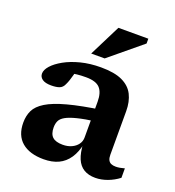

<svg xmlns="http://www.w3.org/2000/svg" viewBox="-132 -821 857 938"><g transform="rotate(20 296.0 -352.0)"><path d="M392 -313 383 -250Q320.5 -241.5 283 -232Q245.5 -222.5 225.8 -211.2Q206 -200 199.2 -185.2Q192.5 -170.5 192.5 -151.5Q192.5 -117.5 209.2 -102Q226 -86.5 262.5 -86.5Q288.5 -86.5 308.5 -95.8Q328.5 -105 340 -120.8Q351.5 -136.5 351.5 -156.5V-342.5Q351.5 -390 330.5 -412.8Q309.5 -435.5 258 -435.5Q231.5 -435.5 211.2 -433.2Q191 -431 174.5 -426.5L205 -464Q201 -442.5 196.5 -426Q192 -409.5 187.5 -395.8Q183 -382 177 -370Q169 -351.5 152.8 -345.5Q136.5 -339.5 110.5 -339.5Q79.5 -339.5 64.2 -350.5Q49 -361.5 49 -379Q49 -398.5 68.2 -420.2Q87.5 -442 122.8 -461.8Q158 -481.5 205.8 -493.8Q253.5 -506 310.5 -506Q380.5 -506 421.5 -486.8Q462.5 -467.5 480.5 -431.8Q498.5 -396 498.5 -346.5V-120Q498.5 -103.5 503.5 -93.5Q508.5 -83.5 518.2 -79Q528 -74.5 543 -74.5Q553 -74.5 564.2 -76.5Q575.5 -78.5 588 -82V-33Q561.5 -12.5 529.8 -0.8Q498 11 467 11Q431.5 11 407.2 -3.8Q383 -18.5 370.2 -48.8Q357.5 -79 355 -126.5L360 -129.5Q350.5 -81.5 329.2 -50Q308 -18.5 275.5 -3.2Q243 12 199 12Q126 12 85.5 -22.2Q45 -56.5 45 -123Q45 -158.5 58.5 -186.5Q72 -214.5 108.8 -237.2Q145.5 -260 214 -278.5Q282.5 -297 392 -313ZM241.5 -553 323.5 -716.5H479V-691.5L311.5 -553Z"/></g></svg>

Font: Newsreader 9pt SemiBold
Style: Regular
Weight: 600
Designer: Hugues Gentile
Foundry: Production Type
Version: Version 1.003